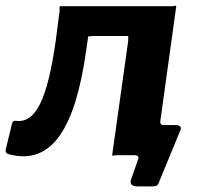

<svg xmlns="http://www.w3.org/2000/svg" viewBox="-35 -552 707 683"><path d="M454 111Q424 111 431 87L457 13Q459 8 455.5 4Q452 0 445 0H407L414 -107H530L535 -122Q534 -107 547 -107H592Q602 -107 606.5 -101.5Q611 -96 606 -87L533 90Q530 101 525.5 106Q521 111 508 111ZM-2 -3Q-16 -5 -15 -19L7 -109Q9 -124 23 -122Q49 -119 70 -134Q91 -149 108 -183.5Q125 -218 138.5 -273Q152 -328 163 -405L176 -505Q178 -516 177 -523Q176 -530 180 -530H567Q579 -529 585 -531Q591 -533 592 -530L522 -25Q520 -15 521 -7.5Q522 0 518 0H389Q379 -1 372 1Q365 3 364 0L420 -399Q422 -411 421 -417.5Q420 -424 423 -424H304Q294 -425 287 -423Q280 -421 279 -424L271 -369Q257 -269 234 -193.5Q211 -118 178 -70.5Q145 -23 100 -5.5Q55 12 -2 -3Z"/></svg>

Font: Libre Franklin
Style: Bold Italic
Weight: 700
Italic angle: -8°
Designer: Pablo Impallari, Rodrigo Fuenzalida, Nhung Nguyen
Foundry: Impallari Type
Version: Version 3.000